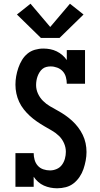

<svg xmlns="http://www.w3.org/2000/svg" viewBox="-20 -1004 540 1032"><path d="M287 8Q269 8 251 4.5Q233 1 216 -6.5Q199 -14 185 -26.5Q171 -39 161 -54V0H63V-181H161Q161 -163 166 -145Q171 -127 183 -113.5Q195 -100 212.5 -94Q230 -88 249 -88Q267 -88 284.5 -95.5Q302 -103 313 -118Q324 -133 329 -151.5Q334 -170 334 -188Q334 -212 324 -234.5Q314 -257 297 -273.5Q280 -290 259 -302Q238 -314 217.5 -326Q197 -338 177.5 -351.5Q158 -365 140.5 -381Q123 -397 108 -416Q93 -435 83 -456.5Q73 -478 68 -501.5Q63 -525 63 -549Q63 -572 67 -594.5Q71 -617 78.5 -639Q86 -661 98 -681Q110 -701 127.5 -715.5Q145 -730 167.5 -736.5Q190 -743 213 -743Q232 -743 250 -739.5Q268 -736 284.5 -728Q301 -720 315 -708Q329 -696 339 -681V-735H437V-554H339Q339 -572 334 -590Q329 -608 317 -621Q305 -634 287.5 -640.5Q270 -647 252 -647Q240 -647 228.5 -644Q217 -641 208 -633.5Q199 -626 192.5 -615.5Q186 -605 182 -594Q178 -583 176 -571Q174 -559 174 -547Q174 -523 184 -501Q194 -479 211 -462Q228 -445 248.5 -433Q269 -421 290 -409.5Q311 -398 330.5 -384.5Q350 -371 367.5 -355Q385 -339 399.5 -320Q414 -301 424.5 -279.5Q435 -258 440 -234.5Q445 -211 445 -187Q445 -164 440.5 -140.5Q436 -117 428.5 -95Q421 -73 407.5 -53Q394 -33 375.5 -18.5Q357 -4 334 2Q311 8 287 8ZM200 -800 71 -926 144 -984 250 -859 356 -984 429 -926 300 -800Z"/></svg>

Font: Iosevka Slab
Style: Bold
Weight: 700
Monospace: yes
Designer: Belleve Invis
Foundry: Belleve Invis
Version: Version 11.1.1; ttfautohint (v1.8.3)